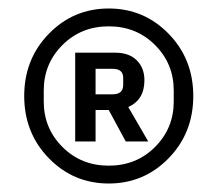

<svg xmlns="http://www.w3.org/2000/svg" viewBox="-20 -730 512 452"><path d="M377 -357.5Q319 -298 236 -298Q153 -298 95 -357.5Q37 -417 37 -504Q37 -591 95 -650.5Q153 -710 236 -710Q319 -710 377 -650.5Q435 -591 435 -504Q435 -417 377 -357.5ZM389 -491V-517Q389 -580 345 -624Q301 -668 236 -668Q171 -668 127 -624Q83 -580 83 -517V-491Q83 -428 127 -384Q171 -340 236 -340Q301 -340 345 -384Q389 -428 389 -491ZM157 -397V-606H251Q284 -606 302 -588Q320 -570 320 -541Q320 -495 282 -478L329 -397H276L236 -471H205V-397ZM205 -508H245Q270 -508 270 -530V-547Q270 -568 245 -568H205Z"/></svg>

Font: Anuphan Medium
Style: Regular
Weight: 500
Designer: Mike Abbink, Paul van der Laan, Pieter van Rosmalen, Mint Tantisuwanna
Foundry: Bold Monday; Cadson Demak
Version: Version 3.002;hotconv 1.0.109;makeotfexe 2.5.65596